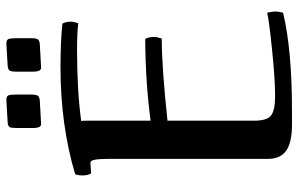

<svg xmlns="http://www.w3.org/2000/svg" viewBox="-187 -737 937 603"><g transform="rotate(-90 281.5 -435.5)"><path d="M467 -419Q467 -436 461 -448Q322 -447 204 -431V-630Q204 -646 203 -649Q298 -662 427 -662Q483 -662 510 -658Q515 -673 515 -682Q515 -696 509 -708Q455 -714 372 -714Q190 -714 36 -668Q32 -659 32 -644Q32 -629 38 -618L73 -620Q84 -620 84 -565V-63Q84 -23 110 -5Q136 13 192 13H236Q427 13 543 -15Q547 -30 547 -39Q547 -48 543 -65Q520 -59 426.5 -49.5Q333 -40 282 -40Q236 -40 220 -53Q204 -66 204 -105V-378Q373 -396 462 -396Q467 -411 467 -419ZM181 -800Q181 -773 195 -775L267 -779Q279 -780 282.5 -785.5Q286 -791 286 -806V-854Q286 -873 283 -878.5Q280 -884 269 -884L199 -880Q187 -879 184 -874Q181 -869 181 -853V-805ZM358 -800Q358 -773 372 -775L445 -779Q456 -780 459.5 -785.5Q463 -791 463 -806V-854Q463 -872 460 -878Q457 -884 447 -884L377 -880Q365 -879 361.5 -874Q358 -869 358 -853V-805Z"/></g></svg>

Font: Federant
Style: Regular
Weight: 400
Designer: Olexa M. Volochay, Alexei Vanyashin, Otto Ludwig Naegele
Foundry: Cyreal (www.cyreal.org)
Version: Version 1.011; ttfautohint (v1.4.1)